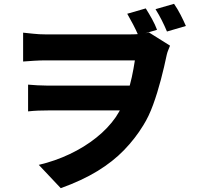

<svg xmlns="http://www.w3.org/2000/svg" viewBox="-20 -890 1040 1005"><path d="M743 -846Q760 -819 776 -790Q792 -761 802 -734L704 -705Q691 -735 677 -761.5Q663 -788 646 -818ZM891 -870Q909 -844 925 -813Q941 -782 953 -754L854 -725Q841 -756 826.5 -784.5Q812 -813 794 -842ZM101 -719Q123 -717 154 -713.5Q185 -710 218 -710Q234 -710 268.5 -710Q303 -710 347.5 -710Q392 -710 441 -710Q490 -710 534.5 -710Q579 -710 612.5 -710Q646 -710 661 -710Q686 -710 712 -712Q738 -714 760 -720L870 -651Q866 -640 861 -628.5Q856 -617 853 -604Q840 -541 822 -472.5Q804 -404 781.5 -342Q759 -280 730 -234Q688 -165 629.5 -104.5Q571 -44 490 5.5Q409 55 298 95L183 -27Q268 -47 345 -83.5Q422 -120 484 -169.5Q546 -219 586 -277Q605 -305 620.5 -338Q636 -371 648.5 -408Q661 -445 670 -486.5Q679 -528 686 -574Q671 -574 635.5 -574Q600 -574 552.5 -574Q505 -574 453.5 -574Q402 -574 354 -574Q306 -574 270.5 -574Q235 -574 219 -574Q191 -574 158.5 -572Q126 -570 101 -568ZM696 -312Q675 -312 638 -312Q601 -312 556 -312Q511 -312 463 -312Q415 -312 370 -312Q325 -312 289 -312Q253 -312 232 -312Q204 -312 179.5 -311Q155 -310 127 -307V-447Q149 -445 176 -443.5Q203 -442 226 -442Q248 -442 286 -442Q324 -442 371.5 -442Q419 -442 468.5 -442Q518 -442 564.5 -442Q611 -442 647.5 -442Q684 -442 703 -442Z"/></svg>

Font: Noto Sans JP Thin ExtraBold
Style: Regular
Weight: 800
Version: Version 2.004-H2;hotconv 1.0.118;makeotfexe 2.5.65603